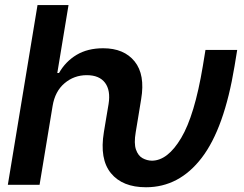

<svg xmlns="http://www.w3.org/2000/svg" viewBox="-20 -748 987 777"><path d="M11.7 0 131.8 -727.5H257.3L211.9 -452.6H218.8Q245.1 -499 289.8 -525.9Q334.5 -552.7 397.5 -552.7Q481.9 -552.7 524.9 -499.3Q567.9 -445.8 551.3 -347.2L539.1 -272.5L529.3 -213.4Q521.5 -167.5 530.3 -142.6Q539.1 -117.7 556.9 -107.9Q574.7 -98.1 594.7 -97.7Q658.7 -98.1 713.1 -189.5Q767.6 -280.8 800.8 -480.5L811.5 -545.9H939.9L929.2 -480.5Q887.7 -228.5 796.4 -109.4Q705.1 9.8 570.8 9.8Q475.6 9.8 429 -47.1Q382.3 -104 400.4 -213.4L410.2 -272.5L419.4 -327.1Q428.2 -382.3 405 -413.1Q381.8 -443.8 331.1 -443.8Q279.8 -443.8 241.2 -411.1Q202.6 -378.4 192.9 -319.3L140.1 0Z"/></svg>

Font: Inter Display Semi Bold
Style: Italic
Weight: 600
Italic angle: -9.39999°
Designer: Rasmus Andersson
Foundry: rsms
Version: Version 4.000;git-4fc901f